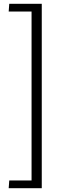

<svg xmlns="http://www.w3.org/2000/svg" viewBox="-20 -868 322 1016"><path d="M29 87H147V-807H26L29 -848H201V128H26Z"/></svg>

Font: Murecho Thin Light
Style: Regular
Weight: 300
Version: Version 1.010